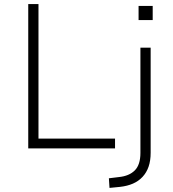

<svg xmlns="http://www.w3.org/2000/svg" viewBox="-20 -725 845 938"><path d="M118 0V-705H168V-48H542V0ZM657 -627V-696H726V-627ZM515 193 512 146 561 140Q611 135 638.5 107.5Q666 80 666 22V-492H716V21Q716 60 706 89Q696 118 676.5 139Q657 160 629.5 172Q602 184 566 188Z"/></svg>

Font: Nunito Sans 7pt ExtraLight
Style: Regular
Weight: 250
Designer: Vernon Adams
Foundry: Vernon Adams
Version: Version 3.101;gftools[0.9.27]